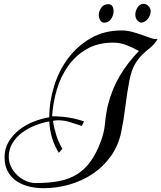

<svg xmlns="http://www.w3.org/2000/svg" viewBox="-20 -948 848 1009"><path d="M619 -788Q647 -788 674.5 -780.5Q702 -773 727 -764Q752 -755 772.5 -748Q793 -741 808 -743Q793 -716 772 -699.5Q751 -683 729.5 -662.5Q708 -642 689.5 -611Q671 -580 660 -524Q647 -458 639 -389.5Q631 -321 617 -254Q602 -182 562 -126.5Q522 -71 466.5 -34Q411 3 344.5 22Q278 41 208 41Q169 41 132 32Q95 23 66.5 3.5Q38 -16 21 -47Q4 -78 4 -122Q4 -168 26 -204Q48 -240 82 -266.5Q116 -293 157.5 -309Q199 -325 239 -332Q239 -414 264.5 -496Q290 -578 338.5 -642.5Q387 -707 457.5 -747.5Q528 -788 619 -788ZM254 -337Q298 -337 339.5 -330.5Q381 -324 422 -310L410 -286Q380 -296 348.5 -306Q317 -316 284 -316Q278 -316 271 -315Q264 -314 258 -313Q264 -275 276 -237Q288 -199 308 -166L289 -145Q266 -182 253.5 -224Q241 -266 239 -310Q204 -304 166.5 -289.5Q129 -275 97.5 -252Q66 -229 46 -196.5Q26 -164 26 -124Q26 -97 38 -72Q50 -47 70 -28Q90 -9 115.5 2.5Q141 14 168 14Q236 14 289 4Q342 -6 383 -31Q424 -56 455.5 -99Q487 -142 511 -208Q528 -254 532 -300.5Q536 -347 547 -395Q568 -479 609 -548.5Q650 -618 710 -680Q678 -698 644.5 -711Q611 -724 575 -724Q494 -724 435.5 -690Q377 -656 338 -601Q299 -546 278.5 -476.5Q258 -407 254 -337ZM549 -926Q564 -926 570.5 -915Q577 -904 577 -890Q577 -868 564 -848.5Q551 -829 527 -829Q513 -829 506 -842.5Q499 -856 499 -868Q499 -889 512 -907.5Q525 -926 549 -926ZM735 -928Q749 -928 760.5 -915.5Q772 -903 772 -889Q772 -868 756.5 -848.5Q741 -829 719 -829Q702 -837 696.5 -848Q691 -859 691 -871Q691 -880 694 -890Q697 -900 702.5 -908.5Q708 -917 716 -922.5Q724 -928 735 -928Z"/></svg>

Font: Lucien Schoenschriftv CAT
Style: Regular
Weight: 400
Designer: Lucian Bernhard 1928
Foundry: CAT-Fonts Peter Wiegel
Version: Version 1.000